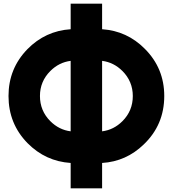

<svg xmlns="http://www.w3.org/2000/svg" viewBox="-20 -869 933 1038"><path d="M532 -540Q595 -532 642 -485Q670 -457 684 -423Q698 -389 698 -350Q698 -270 642 -214Q595 -167 532 -159ZM362 -540V-159Q299 -167 252 -214Q196 -270 196 -350Q196 -429 252 -485Q299 -532 362 -540ZM362 -849V-711Q225 -702 128 -603Q26 -498 26 -350Q26 -200 129 -95Q226 3 362 12V149H532V12Q662 4 757 -88Q868 -194 868 -350Q868 -500 763 -605Q667 -702 532 -711V-849Z"/></svg>

Font: Unageo
Style: Black
Weight: 900
Designer: Richard Sepsi
Foundry: Richard Sepsi
Version: Version 2.000